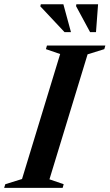

<svg xmlns="http://www.w3.org/2000/svg" viewBox="-52 -904 527 924"><path d="M237.5 -644 169 -667.5 174 -685H455L450 -667.5L369.5 -642.5L186 -41L254.5 -17.5L249.5 0H-32L-26.5 -17.5L54 -42.5ZM289.5 -749.5H258.5L142 -873.5L144.5 -883.5H253ZM410 -749.5H381.5L314 -874.5L315.5 -883.5H420Z"/></svg>

Font: Newsreader 36pt SemiBold
Style: Italic
Weight: 600
Italic angle: -17°
Designer: Hugues Gentile
Foundry: Production Type
Version: Version 1.003